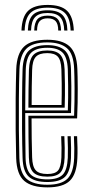

<svg xmlns="http://www.w3.org/2000/svg" viewBox="-20 -772 383 798"><path d="M177 6.8Q112.2 6.8 80.9 -20.1Q49.5 -47 47.2 -114.5Q45.8 -163.5 45.1 -229.2Q44.5 -295 45.1 -362.5Q45.8 -430 47.5 -484Q49.8 -549 79.6 -577.9Q109.5 -606.8 176.5 -606.8Q238.5 -606.8 268.6 -579.8Q298.8 -552.8 301.5 -485.8Q302.8 -459.5 303.1 -403.4Q303.5 -347.2 300.5 -280H111.2Q111.2 -194 113.5 -118.8Q114.5 -80 128.4 -64.4Q142.2 -48.8 177 -48.8Q208.8 -48.8 221.1 -63.2Q233.5 -77.8 235.2 -117.8Q236.8 -153.2 234.2 -206H247.5Q250 -152.5 248.5 -117Q246.8 -71.8 231 -54.8Q215.2 -37.8 177 -37.8Q135.8 -37.8 118.5 -55.5Q101.2 -73.2 100 -117.8Q99 -150.8 98.5 -200.4Q98 -250 98 -291H288Q290.2 -353.2 289.9 -406.2Q289.5 -459.2 288.2 -485.5Q285.8 -548.5 257.9 -572.1Q230 -595.8 176.5 -595.8Q115 -595.8 88.9 -568.9Q62.8 -542 60.8 -483.2Q59 -428.5 58.5 -362.2Q58 -296 58.5 -231Q59 -166 60.5 -115.5Q62.5 -53.8 90.2 -29Q118 -4.2 177 -4.2Q235.2 -4.2 260.4 -29.2Q285.5 -54.2 288.2 -115.2Q290 -151.5 287.2 -206H300.5Q301.8 -183 302.1 -158.5Q302.5 -134 301.5 -114.5Q298.8 -48.5 270.4 -20.9Q242 6.8 177 6.8ZM177 -15.5Q123.2 -15.5 99.4 -37.9Q75.5 -60.2 73.8 -116Q72 -169.5 71.6 -236.2Q71.2 -303 71.8 -368.2Q72.2 -433.5 73.8 -482.2Q75.8 -539.2 100.2 -561.9Q124.8 -584.5 176.5 -584.5Q224.2 -584.5 248.5 -563.2Q272.8 -542 275 -485Q276 -462.8 276.5 -413.6Q277 -364.5 275 -302.2H84.8Q84.8 -249.2 85.1 -207.8Q85.5 -166.2 86.2 -117Q87 -68 107 -47.2Q127 -26.5 177 -26.5Q221.5 -26.5 240.5 -45.9Q259.5 -65.2 261.8 -116.2Q263.2 -152.2 260.8 -206H274Q276.5 -153.2 275 -115.8Q272.5 -59.8 250.8 -37.6Q229 -15.5 177 -15.5ZM84.8 -313.2H262Q263.8 -367.5 263.2 -415.2Q262.8 -463 261.8 -484.5Q259.5 -535 239.2 -554.2Q219 -573.5 176.5 -573.5Q131.2 -573.5 110 -553.4Q88.8 -533.2 87 -481.8Q86 -452.2 85.5 -405.6Q85 -359 84.8 -313.2ZM98 -324.5Q98.2 -357.8 98.6 -398.9Q99 -440 100.2 -481Q101.8 -526.2 119.2 -544.2Q136.8 -562.2 176.5 -562.2Q213.8 -562.2 230.2 -544.8Q246.8 -527.2 248.5 -483.8Q249.2 -465.2 249.9 -422.6Q250.5 -380 248.8 -324.5ZM111.5 -335.5H235.8Q237 -384.5 236.5 -425.5Q236 -466.5 235.2 -483.2Q233.8 -522 220.2 -536.6Q206.8 -551.2 176.5 -551.2Q143 -551.2 128.8 -535.8Q114.5 -520.2 113.5 -480.5Q112.5 -447.8 112 -412.2Q111.5 -376.8 111.5 -335.5ZM178 -751.5Q121.8 -751.5 96.5 -726.8Q71.2 -702 69.2 -645.2H82.5Q84.2 -696.2 106.5 -718.2Q128.8 -740.2 178 -740.2Q227.2 -740.2 249.5 -718.2Q271.8 -696.2 273.5 -645.2H286.8Q284.5 -702 259.2 -726.8Q234 -751.5 178 -751.5ZM178 -729.2Q135.2 -729.2 116.2 -709.8Q97.2 -690.2 95.8 -645.2H109Q110 -684.2 126.1 -701.1Q142.2 -718 178 -718Q213.8 -718 229.8 -701.1Q245.8 -684.2 247 -645.2H260.2Q258.8 -690.2 239.6 -709.8Q220.5 -729.2 178 -729.2ZM178 -707Q149 -707 136 -692.6Q123 -678.2 122.2 -645.2H134Q134.2 -672.2 144.9 -684Q155.5 -695.8 178 -695.8Q200.8 -695.8 211.4 -684Q222 -672.2 222 -645.2H233.8Q232.8 -678.2 219.9 -692.6Q207 -707 178 -707Z"/></svg>

Font: Big Shoulders Inline Display
Style: Regular
Weight: 400
Designer: Patric King
Foundry: XO Type Co
Version: Version 1.000